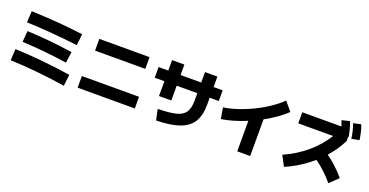

<svg xmlns="http://www.w3.org/2000/svg" viewBox="-34 -1619 4756 2477"><g transform="rotate(20 2344.0 -380.5)"><path d="M81.1 -47.9 89.8 -204.1Q265.1 -198.2 465.6 -178.5Q666 -158.7 856.4 -128.9L837.9 27.3Q653.3 -2.4 452.6 -22.2Q252 -42 81.1 -47.9ZM144.5 -323.2 156.2 -475.6Q457.5 -462.9 783.2 -415L761.7 -262.7Q442.9 -310.1 144.5 -323.2ZM111.3 -579.1 120.1 -735.4Q489.7 -722.2 833 -678.7L815.4 -522.5Q437 -567.9 111.3 -579.1Z M1013.7 -170.9H1798.8V-10.7H1013.7ZM1061.5 -698.2H1751V-537.1H1061.5Z M2489.3 -374V-471.7H2206.1V-268.6H2037.1V-471.7H1904.3V-618.2H2037.1V-761.7H2206.1V-618.2H2489.3V-761.7H2659.2V-618.2H2784.2V-471.7H2659.2V-374Q2659.2 -227.5 2603.5 -138.2Q2547.9 -48.8 2427.7 -5.6Q2307.6 37.6 2109.4 41L2078.1 -107.4Q2244.1 -108.9 2331.1 -132.6Q2418 -156.2 2453.6 -212.2Q2489.3 -268.1 2489.3 -374Z M3598.6 -774.4 3700.2 -654.3Q3643.1 -599.1 3568.4 -546.4Q3493.7 -493.7 3407.2 -446.8V56.6H3229.5V-361.8Q3142.1 -325.2 3055.2 -299.6Q2968.3 -273.9 2888.7 -261.7L2862.3 -413.1Q2985.4 -431.2 3124.8 -484.9Q3264.2 -538.6 3389.4 -614.7Q3514.6 -690.9 3598.6 -774.4Z M4324.2 -551.8H3845.7V-704.1H4383.3Q4371.6 -742.7 4356.4 -781.2L4463.9 -807.6Q4482.4 -757.3 4495.4 -709.5Q4508.3 -661.6 4517.6 -608.4L4510.7 -606.9V-551.8Q4447.3 -421.4 4341.3 -302.2Q4471.7 -210 4591.8 -71.3L4474.6 41Q4412.6 -31.7 4352.8 -87.4Q4293 -143.1 4227.1 -189Q4146 -118.2 4054.2 -60.3Q3962.4 -2.4 3864.3 39.1L3791 -100.6Q3967.3 -179.7 4101.8 -293.9Q4236.3 -408.2 4324.2 -551.8ZM4509.8 -795.9 4614.3 -818.4Q4631.8 -772 4643.3 -724.4Q4654.8 -676.8 4663.1 -618.2L4557.6 -598.6Q4550.3 -652.8 4539.1 -699.5Q4527.8 -746.1 4509.8 -795.9Z"/></g></svg>

Font: Pretendard JP Black
Style: Regular
Weight: 900
Designer: Base glyphs from Inter by Rasmus Andersson; Hangeul glyphs from Noto Sans CJK(Source Han Sans) by Jang Soo-young and Kan
Foundry: Kil Hyung-jin
Version: Version 1.309